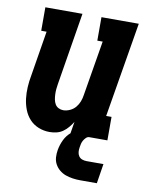

<svg xmlns="http://www.w3.org/2000/svg" viewBox="-82 -591 664 846"><g transform="rotate(10 250.0 -168.0)"><path d="M165 8Q139 8 115.5 -1.5Q92 -11 75.5 -29Q59 -47 50 -70.5Q41 -94 38 -119Q35 -144 36.5 -170.5Q38 -197 43 -223L76 -425H52V-530H218L165 -206Q163 -195 162 -183Q161 -171 161.5 -159.5Q162 -148 164 -137Q166 -126 171.5 -116.5Q177 -107 187 -102Q197 -97 208 -97Q223 -97 238 -104Q253 -111 263 -123Q273 -135 278.5 -149.5Q284 -164 286 -179L327 -425H303V-530H470L399 -105H423V0H257L266 -55Q258 -42 247.5 -29.5Q237 -17 224 -8Q211 1 195.5 4.5Q180 8 165 8ZM335 194Q318 194 301 191.5Q284 189 269 183.5Q254 178 241.5 167.5Q229 157 221.5 143Q214 129 213 112.5Q212 96 215 79Q219 56 229.5 34Q240 12 259 -4Q278 -20 301.5 -27Q325 -34 347 -34L342 0Q334 0 327.5 6.5Q321 13 317 20Q313 27 311 35Q309 43 308 51Q306 62 307 72.5Q308 83 313.5 91Q319 99 328.5 102.5Q338 106 349 106H424L410 194Z"/></g></svg>

Font: Iosevka Curly Slab XBdObl
Style: Regular
Weight: 800
Italic angle: -9°
Monospace: yes
Designer: Belleve Invis
Foundry: Belleve Invis
Version: Version 11.1.0; ttfautohint (v1.8.3)